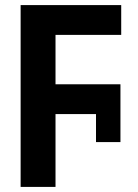

<svg xmlns="http://www.w3.org/2000/svg" viewBox="-20 -734 540 754"><path d="M198 0V-286H357V-176H453V-403H198V-597H456V-714H61V0Z"/></svg>

Font: Noto Sans Mono UI Condensed
Style: Bold
Weight: 700
Width: 3
Designer: Monotype Design team
Foundry: Monotype Imaging Inc.
Version: 1.000